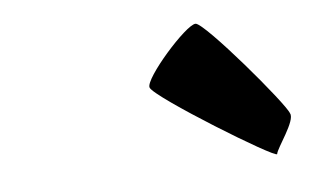

<svg xmlns="http://www.w3.org/2000/svg" viewBox="-29 -807 417 258"><g transform="rotate(-5 179.5 -678.0)"><path d="M173 -690C177 -677 335 -580 336 -586C337 -594 364 -629 358 -639C354 -652 254 -770 242 -770C229 -770 169 -702 173 -690Z"/></g></svg>

Font: Ampere
Style: SCUltExtIta
Weight: 400
Version: Version 1